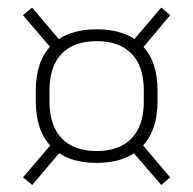

<svg xmlns="http://www.w3.org/2000/svg" viewBox="-20 -570 521 518"><path d="M240.5 -130.5Q161.5 -130.5 119 -173.5Q76.5 -216.5 76.5 -297V-325.5Q76.5 -406 119.2 -448.5Q162 -491 241 -491Q320 -491 362.5 -448.5Q405 -406 405 -325.5V-297Q405 -216.5 362.2 -173.5Q319.5 -130.5 240.5 -130.5ZM241 -162.5Q302 -162.5 335 -196.8Q368 -231 368 -296.5V-326Q368 -391 335 -425Q302 -459 241 -459Q179.5 -459 146.5 -425Q113.5 -391 113.5 -326V-296.5Q113.5 -231 146.5 -196.8Q179.5 -162.5 241 -162.5ZM356 -189.5 439 -91.5 415 -71 331.5 -168ZM149.5 -168.5 67 -71 42 -91.5 126.5 -190.5ZM124 -433 42 -529 66.5 -549.5 148.5 -453ZM331.5 -451.5 415 -549.5 439 -529 356.5 -430.5Z"/></svg>

Font: Anek Gurmukhi Medium ExtraLight
Style: Regular
Weight: 250
Version: Version 1.003